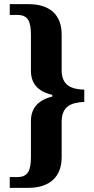

<svg xmlns="http://www.w3.org/2000/svg" viewBox="-20 -780 452 925"><path d="M27 125H117C222 125 277 69 277 -22V-193C277 -270 325 -286 386 -289V-348C325 -350 277 -367 277 -442V-614C277 -707 222 -760 117 -760H27V-708H64C117 -708 129 -674 129 -610V-440C129 -379 160 -340 232 -323V-315C161 -297 129 -257 129 -196V-25C129 38 117 73 64 73H27Z"/></svg>

Font: Noto Serif Ethiopic SemiCondensed
Style: Bold
Weight: 700
Width: 4
Designer: Monotype Design Team
Foundry: Monotype Imaging Inc.
Version: Version 2.102